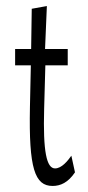

<svg xmlns="http://www.w3.org/2000/svg" viewBox="-20 -603 290 635"><path d="M154 12C180 12 205 1 228 -33L216 -88C204 -71 184 -46 162 -46C134 -46 122 -102 126 -243L130 -387H204V-441H129L135 -583L85 -574L83 -441H30V-387H82L79 -248C75 -46 95 12 154 12Z"/></svg>

Font: Inconsolata UltraCondensed Thin
Style: Regular
Weight: 100
Width: 1
Monospace: yes
Designer: Raph Levien, Cyreal, Brenton Simpson
Foundry: Raph Levien, Cyreal, Google
Version: Version 3.100